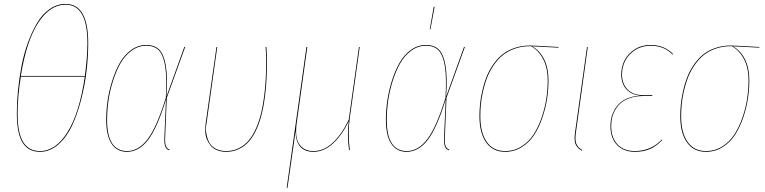

<svg xmlns="http://www.w3.org/2000/svg" viewBox="-20 -753 3841 964"><path d="M309.1 -733.4Q422.9 -733.4 422.9 -537.1Q422.9 -469.2 414.6 -397.2Q406.2 -325.2 387.2 -251.7Q368.2 -178.2 341.1 -120.8Q314 -63.5 272.2 -27.1Q230.5 9.3 180.7 9.3Q122.1 9.3 93.3 -37.1Q64.5 -83.5 64.5 -182.6Q64.5 -238.8 70.3 -298.8Q76.2 -358.9 88.1 -421.4Q100.1 -483.9 120.4 -539.3Q140.6 -594.7 166.7 -638.4Q192.9 -682.1 229.7 -707.8Q266.6 -733.4 309.1 -733.4ZM309.1 -729.5Q231 -729.5 171.9 -638.7Q112.8 -547.9 84.5 -371.6H406.2Q418.9 -469.2 418.9 -537.1Q418.9 -729.5 309.1 -729.5ZM405.8 -368.2H84.5Q68.4 -269.5 68.4 -181.6Q68.4 -85.4 96.4 -40Q124.5 5.4 180.7 5.4Q259.8 5.4 319.3 -90.1Q378.9 -185.5 405.8 -368.2Z M714.8 -527.3Q755.9 -527.3 779.5 -503.7Q803.2 -480 812.7 -422.6Q822.3 -365.2 815.9 -268.6L905.3 -517.1H909.7L817.4 -261.7L809.1 -60.5Q808.1 -39.6 810.8 -27.6Q813.5 -15.6 818.1 -10.7Q822.8 -5.9 831.5 -1.5L829.6 2Q819.8 -2.9 815.4 -7.1Q811 -11.2 807.6 -24.2Q804.2 -37.1 805.2 -60.1L813.5 -253.9Q769.5 -110.4 723.4 -50.5Q677.2 9.3 617.2 9.3Q566.4 9.3 539.8 -31.7Q513.2 -72.8 513.2 -151.4Q513.2 -196.8 520 -245.8Q526.9 -294.9 542.7 -345.7Q558.6 -396.5 581.1 -436.5Q603.5 -476.6 638.4 -502Q673.3 -527.3 714.8 -527.3ZM517.6 -151.4Q517.6 5.4 618.2 5.4Q676.3 5.4 722.2 -55.7Q768.1 -116.7 812.5 -262.2Q818.4 -360.4 809.6 -418Q800.8 -475.6 778.1 -499.5Q755.4 -523.4 714.8 -523.4Q674.3 -523.4 640.1 -498.3Q606 -473.1 584 -433.6Q562 -394 546.4 -343.8Q530.8 -293.5 524.2 -244.9Q517.6 -196.3 517.6 -151.4Z M1317.4 -517.1Q1320.3 -482.9 1320.3 -443.4Q1320.3 -396.5 1318.1 -354Q1315.9 -311.5 1309.8 -264.9Q1303.7 -218.3 1293.9 -179.4Q1284.2 -140.6 1268.3 -105Q1252.4 -69.3 1231.4 -44.7Q1210.4 -20 1180.9 -5.4Q1151.4 9.3 1115.7 9.3Q1089.8 9.3 1069.8 1Q1049.8 -7.3 1038.1 -21.2Q1026.4 -35.2 1018.8 -53.5Q1011.2 -71.8 1010.7 -92.3Q1010.3 -112.8 1012.7 -134.3L1066.9 -517.1H1070.8L1017.1 -134.3Q1011.7 -108.4 1015.9 -83.5Q1020 -58.6 1030 -38.8Q1040 -19 1062.3 -6.8Q1084.5 5.4 1115.7 5.4Q1150.9 5.4 1180.2 -9.5Q1209.5 -24.4 1230 -49.3Q1250.5 -74.2 1266.1 -110.1Q1281.7 -146 1291 -184.6Q1300.3 -223.1 1306.2 -269.3Q1312 -315.4 1314.2 -356.9Q1316.4 -398.4 1316.4 -443.4Q1316.4 -482.4 1313.5 -517.1Z M1736.3 -161.1Q1725.6 -86.4 1736.3 0L1732.4 0.5Q1722.2 -76.7 1731 -145Q1697.8 -74.7 1652.1 -32.7Q1606.4 9.3 1553.7 9.3Q1509.8 9.3 1486.8 -17.3Q1463.9 -43.9 1463.9 -95.2Q1460 -68.4 1453.1 -17.8Q1446.3 32.7 1442.4 57.6L1423.3 190.4H1419.4L1518.6 -517.1H1522.9L1469.7 -134.8Q1459.5 -61.5 1483.2 -28.1Q1506.8 5.4 1553.7 5.4Q1606.4 5.4 1651.6 -37.1Q1696.8 -79.6 1731 -152.3L1782.2 -517.1H1786.1Z M2157.7 -718.8H2162.1L2141.1 -605.5H2137.7ZM2119.1 -527.3Q2160.2 -527.3 2183.8 -503.7Q2207.5 -480 2217 -422.6Q2226.6 -365.2 2220.2 -268.6L2309.6 -517.1H2314L2221.7 -261.7L2213.4 -60.5Q2212.4 -39.6 2215.1 -27.6Q2217.8 -15.6 2222.4 -10.7Q2227.1 -5.9 2235.8 -1.5L2233.9 2Q2224.1 -2.9 2219.7 -7.1Q2215.3 -11.2 2211.9 -24.2Q2208.5 -37.1 2209.5 -60.1L2217.8 -253.9Q2173.8 -110.4 2127.7 -50.5Q2081.5 9.3 2021.5 9.3Q1970.7 9.3 1944.1 -31.7Q1917.5 -72.8 1917.5 -151.4Q1917.5 -196.8 1924.3 -245.8Q1931.2 -294.9 1947 -345.7Q1962.9 -396.5 1985.4 -436.5Q2007.8 -476.6 2042.7 -502Q2077.6 -527.3 2119.1 -527.3ZM1921.9 -151.4Q1921.9 5.4 2022.5 5.4Q2080.6 5.4 2126.5 -55.7Q2172.4 -116.7 2216.8 -262.2Q2222.7 -360.4 2213.9 -418Q2205.1 -475.6 2182.4 -499.5Q2159.7 -523.4 2119.1 -523.4Q2078.6 -523.4 2044.4 -498.3Q2010.3 -473.1 1988.3 -433.6Q1966.3 -394 1950.7 -343.8Q1935.1 -293.5 1928.5 -244.9Q1921.9 -196.3 1921.9 -151.4Z M2516.1 9.3Q2454.1 9.3 2420.7 -38.1Q2387.2 -85.4 2387.2 -170.4Q2387.2 -199.2 2390.1 -229.2Q2393.1 -259.3 2400.9 -294.7Q2408.7 -330.1 2420.7 -361.8Q2432.6 -393.6 2452.6 -423.8Q2472.7 -454.1 2498.3 -476.1Q2523.9 -498 2560.5 -511.2Q2597.2 -524.4 2640.6 -524.4Q2647 -524.4 2673.1 -523.2Q2699.2 -522 2735.6 -519.8Q2772 -517.6 2784.2 -517.1V-513.7L2651.9 -520.5Q2690.4 -498.5 2712.2 -455.1Q2733.9 -411.6 2733.9 -349.6Q2733.9 -304.7 2726.8 -257.6Q2719.7 -210.4 2703.1 -162.1Q2686.5 -113.8 2662.4 -76.2Q2638.2 -38.6 2600.1 -14.6Q2562 9.3 2516.1 9.3ZM2516.1 5.4Q2561.5 5.4 2598.9 -18.3Q2636.2 -42 2659.9 -79.3Q2683.6 -116.7 2700 -164.6Q2716.3 -212.4 2723.1 -258.8Q2730 -305.2 2730 -349.6Q2730 -411.1 2707.8 -454.8Q2685.5 -498.5 2646.5 -521H2641.1Q2598.1 -521 2562 -507.8Q2525.9 -494.6 2500.7 -472.9Q2475.6 -451.2 2455.8 -421.1Q2436 -391.1 2424.3 -359.6Q2412.6 -328.1 2404.8 -293Q2397 -257.8 2394.3 -228.3Q2391.6 -198.7 2391.6 -170.4Q2391.6 -86.9 2423.8 -40.8Q2456.1 5.4 2516.1 5.4Z M2931.2 -517.1 2871.6 -87.9Q2866.2 -52.7 2873 -33Q2879.9 -13.2 2903.3 0.5L2901.4 3.9Q2876.5 -10.7 2869.1 -30.8Q2861.8 -50.8 2867.2 -87.9L2927.2 -517.1Z M3167.5 9.3Q3110.8 9.3 3077.9 -25.1Q3044.9 -59.6 3044.9 -119.6Q3044.9 -141.1 3049.6 -161.4Q3054.2 -181.6 3065.4 -201.7Q3076.7 -221.7 3093.5 -236.8Q3110.4 -252 3137 -261.7Q3163.6 -271.5 3196.8 -272.9Q3149.4 -276.9 3124.3 -305.4Q3099.1 -334 3099.1 -379.9Q3099.1 -417 3115.7 -450Q3132.3 -482.9 3166.7 -505.1Q3201.2 -527.3 3246.6 -527.3Q3314.9 -527.3 3359.4 -481.9L3356 -479.5Q3314.5 -523.4 3246.6 -523.4Q3202.1 -523.4 3168.7 -501.7Q3135.3 -480 3119.1 -448Q3103 -416 3103 -379.9Q3103 -333 3130.6 -304Q3158.2 -274.9 3214.4 -274.9H3255.4L3254.9 -271H3211.9Q3174.8 -271 3145.5 -261.5Q3116.2 -252 3098.4 -236.8Q3080.6 -221.7 3069.1 -201.2Q3057.6 -180.7 3053.2 -160.9Q3048.8 -141.1 3048.8 -119.6Q3048.8 -61.5 3080.3 -28.1Q3111.8 5.4 3167.5 5.4Q3248 5.4 3303.7 -52.7L3304.7 -49.3Q3277.3 -20.5 3245.1 -5.6Q3212.9 9.3 3167.5 9.3Z M3524.4 9.3Q3462.4 9.3 3429 -38.1Q3395.5 -85.4 3395.5 -170.4Q3395.5 -199.2 3398.4 -229.2Q3401.4 -259.3 3409.2 -294.7Q3417 -330.1 3429 -361.8Q3440.9 -393.6 3460.9 -423.8Q3481 -454.1 3506.6 -476.1Q3532.2 -498 3568.8 -511.2Q3605.5 -524.4 3648.9 -524.4Q3655.3 -524.4 3681.4 -523.2Q3707.5 -522 3743.9 -519.8Q3780.3 -517.6 3792.5 -517.1V-513.7L3660.2 -520.5Q3698.7 -498.5 3720.5 -455.1Q3742.2 -411.6 3742.2 -349.6Q3742.2 -304.7 3735.1 -257.6Q3728 -210.4 3711.4 -162.1Q3694.8 -113.8 3670.7 -76.2Q3646.5 -38.6 3608.4 -14.6Q3570.3 9.3 3524.4 9.3ZM3524.4 5.4Q3569.8 5.4 3607.2 -18.3Q3644.5 -42 3668.2 -79.3Q3691.9 -116.7 3708.3 -164.6Q3724.6 -212.4 3731.4 -258.8Q3738.3 -305.2 3738.3 -349.6Q3738.3 -411.1 3716.1 -454.8Q3693.8 -498.5 3654.8 -521H3649.4Q3606.4 -521 3570.3 -507.8Q3534.2 -494.6 3509 -472.9Q3483.9 -451.2 3464.1 -421.1Q3444.3 -391.1 3432.6 -359.6Q3420.9 -328.1 3413.1 -293Q3405.3 -257.8 3402.6 -228.3Q3399.9 -198.7 3399.9 -170.4Q3399.9 -86.9 3432.1 -40.8Q3464.4 5.4 3524.4 5.4Z"/></svg>

Font: Fira Sans Compressed Four
Style: Italic
Weight: 100
Width: 3
Italic angle: -8°
Designer: Carrois Corporate & Edenspiekermann AG
Foundry: Carrois Corporate GbR & Edenspiekermann AG
Version: Version 4.203;PS 004.203;hotconv 1.0.88;makeotf.lib2.5.64775